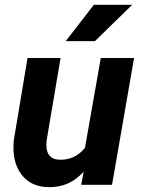

<svg xmlns="http://www.w3.org/2000/svg" viewBox="-20 -770 588 800"><path d="M328.6 -54.7Q270 11.2 183.1 9.8Q106.9 8.8 67.9 -44.9Q28.8 -98.6 37.6 -186.5L94.7 -528.3H232.4L174.3 -185.1Q172.4 -168.9 173.8 -154.8Q178.7 -106 228 -104.5Q292 -102.5 334 -153.8L399.9 -528.3H538.6L446.8 0H318.4ZM371.1 -750H530.8L375.5 -598.6H253.9Z"/></svg>

Font: RobotoDraft
Style: Bold Italic
Weight: 700
Italic angle: -12°
Version: Version 2.001150; 2014